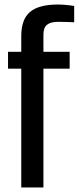

<svg xmlns="http://www.w3.org/2000/svg" viewBox="-20 -829 348 849"><path d="M74 0V-525.5H15.5V-600H74V-667Q73.5 -743 112.5 -776Q151.5 -809 236 -809Q252 -809 271.8 -807.2Q291.5 -805.5 308 -802.5V-730.5Q292.5 -731 274.5 -731.8Q256.5 -732.5 237 -732.5Q204 -732.5 187.8 -719.5Q171.5 -706.5 172 -674V-600H288V-525.5H172V0Z"/></svg>

Font: Big Shoulders Text Thin SemiBold
Style: Regular
Weight: 600
Version: Version 2.002